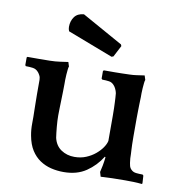

<svg xmlns="http://www.w3.org/2000/svg" viewBox="-78 -752 782 835"><g transform="rotate(10 312.5 -334.5)"><path d="M423 -86Q397 -44 356.5 -16.5Q316 11 257 11Q228 11 201.5 4.5Q175 -2 152.5 -17Q130 -32 114 -57Q98 -82 91 -120Q86 -146 86.5 -174.5Q87 -203 86 -232Q86 -244 85.5 -263.5Q85 -283 85 -303Q85 -323 85 -340.5Q85 -358 85 -366Q85 -377 80 -386Q75 -395 72 -398Q62 -410 47 -412Q32 -414 16 -414L13 -418V-452L16 -455H65Q88 -455 114 -455.5Q140 -456 160 -459L195 -464L201 -445Q199 -441 198 -430.5Q197 -420 196 -408Q195 -396 195 -385Q195 -374 195 -368Q195 -352 194.5 -333Q194 -314 193.5 -294.5Q193 -275 192.5 -257.5Q192 -240 192 -227Q192 -205 194.5 -177.5Q197 -150 200 -130Q208 -96 233.5 -79Q259 -62 292 -62Q320 -62 343 -71.5Q366 -81 383.5 -95.5Q401 -110 412 -126Q423 -142 426 -156V-266Q426 -287 425.5 -301.5Q425 -316 424.5 -327Q424 -338 423.5 -347Q423 -356 422 -366Q420 -376 415.5 -385Q411 -394 408 -397Q398 -410 384 -412Q370 -414 354 -414L350 -418V-452L354 -455H372Q384 -455 400 -455Q416 -455 433.5 -455.5Q451 -456 467.5 -456.5Q484 -457 497 -459L532 -464L538 -445Q536 -441 535 -430.5Q534 -420 533 -408Q532 -396 532 -385Q532 -374 532 -368Q532 -360 531.5 -353Q531 -346 531 -336Q531 -326 530.5 -312.5Q530 -299 530 -277V-195Q530 -173 530.5 -159Q531 -145 531.5 -135Q532 -125 532.5 -116.5Q533 -108 533 -98Q535 -75 538 -65Q541 -55 548 -49Q556 -41 569 -39.5Q582 -38 598 -38L602 -34L604 0L602 3Q583 1 565 0.5Q547 0 527 0Q469 0 420 3L414 -17Q417 -28 420.5 -46.5Q424 -65 426 -84ZM376 -519 175 -596Q171 -605 171 -615Q171 -641 184.5 -659.5Q198 -678 226 -680L407 -579L410 -572L384 -522Z"/></g></svg>

Font: QuattrocentoBold
Style: Bold
Weight: 700
Designer: Pablo Impallari
Foundry: Pablo Impallari, Igino Marini, Branda Gallo
Version: Version 2.000